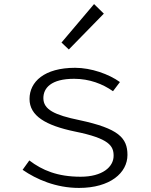

<svg xmlns="http://www.w3.org/2000/svg" viewBox="-20 -909 740 943"><path d="M282 -700 318 -666 490 -842 442 -889ZM91 -75C159 -28 255 14 368 14C521 14 606 -60 606 -148C606 -232 562 -278 370 -319C248 -344 193 -371 193 -427C193 -476 230 -522 344 -522C419 -522 484 -497 535 -461L569 -506C515 -545 428 -576 349 -576C197 -576 125 -507 125 -423C125 -340 204 -293 348 -263C517 -229 538 -192 538 -144C538 -89 483 -41 376 -41C262 -41 187 -73 124 -121Z"/></svg>

Font: Kawkab Mono Light
Style: Regular
Weight: 300
Monospace: yes
Designer: Abdullah Arif
Foundry: Abdullah Arif
Version: Version 1.000;PS 000.500;hotconv 1.0.88;makeotf.lib2.5.64775